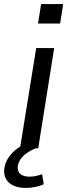

<svg xmlns="http://www.w3.org/2000/svg" viewBox="-45 -725 339 939"><path d="M53 0 132 -490H220L142 0ZM141 -610 156 -705H264L249 -610ZM82 194Q27 194 -1 168.5Q-29 143 -24 99Q-18 57 15.5 22.5Q49 -12 106 -34L130 0Q107 9 87.5 22.5Q68 36 56.5 52.5Q45 69 42 87Q39 113 54.5 126Q70 139 99 139Q114 139 129 136Q144 133 161 127L169 176Q152 184 129.5 189Q107 194 82 194Z"/></svg>

Font: Nunito Sans 10pt SemiExpanded
Style: Italic
Weight: 400
Width: 6
Italic angle: -9°
Designer: Vernon Adams
Foundry: Vernon Adams
Version: Version 3.101;gftools[0.9.27]